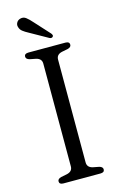

<svg xmlns="http://www.w3.org/2000/svg" viewBox="-133 -937 618 992"><g transform="rotate(-15 176.5 -441.0)"><path d="M216 -75Q216 -47.5 247 -41L278 -35Q297 -30 297 -16.5Q297 0 275.5 0H77.5Q55.5 0 55.5 -16.5Q55.5 -30 75 -35L105.5 -41Q137 -47.5 137 -75V-625Q137 -652.5 105.5 -659L75 -665Q55.5 -670 55.5 -683.5Q55.5 -700 77.5 -700H275.5Q297 -700 297 -683.5Q297 -670 278 -665L247 -659Q216 -652.5 216 -625ZM144 -844 216.5 -764.5Q220 -760 221.8 -755.2Q223.5 -750.5 220 -746.5Q213 -739 202 -744.5L105 -799Q87 -808.5 75.2 -817.8Q63.5 -827 60 -840.5Q55.5 -852.5 61.8 -864.2Q68 -876 82 -880Q99 -885 113 -874.2Q127 -863.5 144 -844Z"/></g></svg>

Font: Fraunces 9pt S050 Light
Style: Regular
Weight: 300
Version: Version 1.000; ttfautohint (v1.8.3)